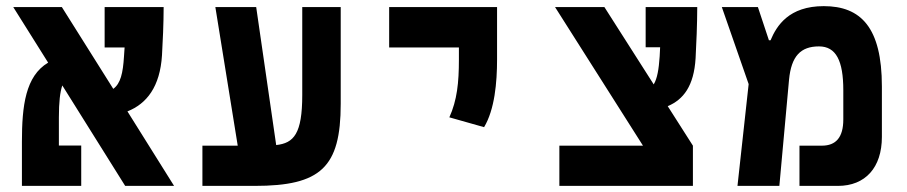

<svg xmlns="http://www.w3.org/2000/svg" viewBox="-20 -609 2970 629"><path d="M390.1 0H550.3L397.5 -244.1C460.4 -269 504.4 -324.7 510.7 -428.2C513.2 -469.2 516.1 -534.2 516.1 -585.9H322.8V-453.6H388.2C387.7 -443.8 386.7 -434.1 386.2 -424.3C382.8 -369.1 375 -335.4 351.1 -317.9L182.6 -585.9H23.4L137.7 -403.8C63.5 -359.9 51.8 -262.2 51.8 -144.5V0H246.1V-132.3H172.9V-224.1C172.9 -274.9 176.8 -307.6 184.1 -329.1Z M643.1 0H814C1030.8 0 1096.2 -60.5 1096.2 -269V-585.9H970.2V-297.9C970.2 -170.4 942.4 -140.1 884.8 -133.8L819.3 -585.9H685.5L758.8 -131.8H643.1Z M1565.9 -192.4C1600.6 -250.5 1608.4 -338.4 1608.4 -414.1V-585.9H1254.9V-453.6H1483.4V-414.1C1483.4 -338.4 1477.5 -280.8 1452.1 -224.6Z M1812.5 0H2250V-131.8L2167.5 -261.2C2218.8 -282.7 2253.4 -327.1 2258.8 -418.5C2261.2 -459.5 2264.2 -534.2 2264.2 -585.9H2095.2V-454.1H2142.6C2142.1 -443.8 2141.6 -434.1 2141.1 -424.3C2138.2 -381.8 2133.3 -352.1 2121.6 -332.5L1960 -585.9H1798.3L2086.4 -131.8H1812.5Z M2396 0H2533.2L2564.9 -347.7C2572.3 -425.3 2603 -457 2663.1 -457C2718.8 -457 2742.7 -410.2 2742.7 -313.5V-217.8C2742.7 -159.2 2718.8 -131.8 2672.4 -131.8H2599.1V0H2725.1C2814.9 0 2869.1 -60.1 2869.1 -160.6V-325.7C2869.1 -519.5 2799.8 -588.9 2678.7 -588.9C2564.5 -588.9 2524.4 -524.9 2504.4 -477.1H2499L2462.9 -585.9H2344.7L2432.6 -333.5Z"/></svg>

Font: Cascadia Mono NF
Style: Bold
Weight: 700
Monospace: yes
Designer: Aaron Bell
Foundry: Saja Typeworks
Version: Version 2404.023